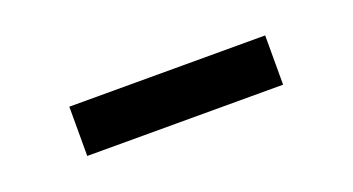

<svg xmlns="http://www.w3.org/2000/svg" viewBox="-24 -413 559 304"><g transform="rotate(-20 255.0 -261.5)"><path d="M90 -303V-220H420V-303Z"/></g></svg>

Font: WorkSans-Regular
Style: Regular
Weight: 500
Designer: Wei Huang
Foundry: Wei Huang
Version: ""